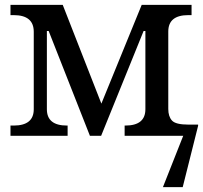

<svg xmlns="http://www.w3.org/2000/svg" viewBox="-20 -556 831 786"><path d="M490.2 -42H493.2Q575.2 -42 575.2 -108.9V-429.2H567.9L394 0H348.1L179.2 -429.2H171.9V-108.9Q171.9 -42 253.9 -42H256.8V0H22.9V-42H36.1Q118.2 -42 118.2 -108.9V-425.8Q118.2 -494.1 36.1 -494.1H22.9V-536.1H236.8L395 -131.8L560.1 -536.1H764.2V-494.1H751Q668.9 -494.1 668.9 -426.8V-109.9Q668.9 -79.1 684.1 -62.5Q699.2 -45.9 751 -45.9H791V-41L728 210H647L730 0H490.2Z"/></svg>

Font: Droid-TTFautohint Serif
Style: Regular
Weight: 400
Foundry: Ascender Corporation
Version: Version 1.00; ttfautohint (v1.00rc1.4-1a1c-dirty) -l 8 -r 50